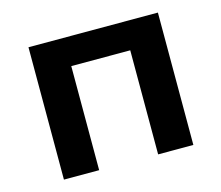

<svg xmlns="http://www.w3.org/2000/svg" viewBox="-78 -596 801 695"><g transform="rotate(-15 323.0 -248.0)"><path d="M81 0V-496H566V0H434V-390H213V0Z"/></g></svg>

Font: Nunito Sans 9pt
Style: Bold
Weight: 700
Version: Version 3.101;gftools[0.9.27]